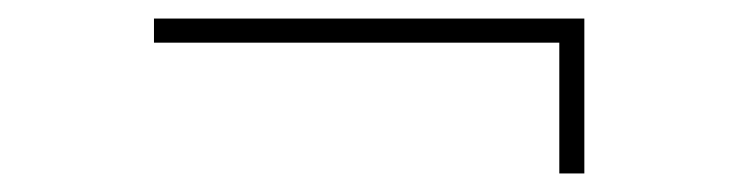

<svg xmlns="http://www.w3.org/2000/svg" viewBox="-20 -346 790 207"><path d="M583 -159V-300H146V-326H610V-159Z"/></svg>

Font: Inconsolata ExtraExpanded ExtraLight
Style: Regular
Weight: 200
Width: 8
Monospace: yes
Designer: Raph Levien, Cyreal, Brenton Simpson
Foundry: Raph Levien, Cyreal, Google
Version: Version 3.100; ttfautohint (v1.8.4.7-5d5b)